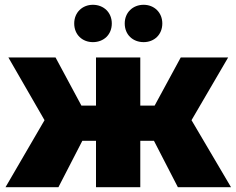

<svg xmlns="http://www.w3.org/2000/svg" viewBox="-20 -782 987 802"><path d="M212 -542H15L166 -280L3 0H224L324 -194H381V0H566V-194H623L723 0H945L780 -280L933 -542H735L626 -341H566V-542H381V-341H320ZM580 -606C624 -606 658 -637 658 -684C658 -730 624 -762 580 -762C535 -762 501 -730 501 -684C501 -637 535 -606 580 -606ZM368 -606C413 -606 447 -637 447 -684C447 -730 413 -762 368 -762C324 -762 290 -730 290 -684C290 -637 324 -606 368 -606Z"/></svg>

Font: Montserrat-Alt1 ExtBd
Style: Regular
Weight: 800
Designer: Differentunic
Foundry: Differentunic
Version: Version 7.222